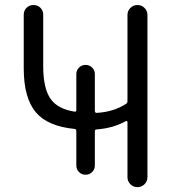

<svg xmlns="http://www.w3.org/2000/svg" viewBox="-20 -773 695 770"><path d="M286.1 -248Q286.1 -254.9 279.3 -255.9Q170.9 -266.6 124 -322.3Q75.2 -379.9 75.2 -499V-713.9Q75.2 -730.5 86.4 -741.7Q97.7 -752.9 114.3 -752.9Q130.9 -752.9 142.1 -741.7Q153.3 -730.5 153.3 -713.9V-507.8Q153.3 -418.9 182.6 -377Q210.9 -335.9 279.3 -325.2Q286.1 -324.2 286.1 -332V-475.6Q286.1 -491.2 296.9 -502Q307.6 -512.7 323.2 -512.7Q338.9 -512.7 349.6 -502Q360.4 -491.2 360.4 -475.6V-328.1Q360.4 -320.3 368.2 -320.3Q435.5 -324.2 485.4 -356.4Q491.2 -360.4 491.2 -367.2V-712.9Q491.2 -729.5 502.9 -741.2Q514.6 -752.9 531.2 -752.9Q547.9 -752.9 559.6 -741.2Q571.3 -729.5 571.3 -712.9V-62.5Q571.3 -45.9 559.6 -34.2Q547.9 -22.5 531.2 -22.5Q514.6 -22.5 502.9 -34.2Q491.2 -45.9 491.2 -62.5V-283.2Q491.2 -286.1 489.3 -287.1Q487.3 -288.1 484.4 -287.1Q433.6 -258.8 367.2 -253.9Q360.4 -253.9 360.4 -246.1V-109.4Q360.4 -93.8 349.6 -83Q338.9 -72.3 323.2 -72.3Q307.6 -72.3 296.9 -83Q286.1 -93.8 286.1 -109.4Z"/></svg>

Font: Gen Jyuu Gothic Normal
Style: Regular
Weight: 300
Designer: [Source Han Sans]
Ryoko NISHIZUKA  (kana & ideographs); Paul D. Hunt (Latin, Greek & Cyrillic); Wenlong ZHANG  (bopomofo
Version: Version 1.002.20150607